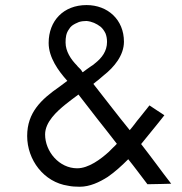

<svg xmlns="http://www.w3.org/2000/svg" viewBox="-20 -710 702 742"><path d="M615.2 -264.6C605.5 -271.5 595.7 -277.3 586.9 -283.2L557.6 -302.7C541 -282.2 528.3 -265.6 519.5 -254.9C512.7 -247.1 506.8 -239.3 501 -231.4C494.1 -222.7 488.3 -214.8 481.4 -207C433.6 -265.6 387.7 -326.2 340.8 -385.7C346.7 -390.6 353.5 -396.5 360.4 -401.4C367.2 -407.2 374 -413.1 380.9 -418.9C420.9 -450.2 459 -496.1 459 -548.8C459 -633.8 396.5 -690.4 314.5 -690.4C225.6 -690.4 168 -629.9 168 -543.9C168 -488.3 205.1 -436.5 240.2 -397.5C229.5 -389.6 219.7 -381.8 210 -375C139.6 -326.2 85 -275.4 85 -184.6C85 -91.8 149.4 -5.9 243.2 7.8C256.8 10.7 271.5 11.7 288.1 11.7C327.1 11.7 364.3 -5.9 396.5 -26.4C424.8 -45.9 451.2 -70.3 475.6 -94.7C488.3 -79.1 500 -63.5 512.7 -46.9L549.8 2C590.8 1 621.1 1 641.6 0C622.1 -25.4 602.5 -50.8 584 -76.2C564.5 -102.5 544.9 -127.9 525.4 -153.3C549.8 -183.6 570.3 -208 585 -226.6C599.6 -245.1 610.4 -257.8 615.2 -264.6ZM277.3 -457C253.9 -480.5 233.4 -511.7 233.4 -545.9C233.4 -565.4 235.4 -582 247.1 -597.7C250 -602.5 252.9 -606.4 257.8 -610.4C265.6 -616.2 275.4 -621.1 285.2 -625C294.9 -627.9 304.7 -628.9 314.5 -628.9C335 -627 352.5 -619.1 369.1 -606.4C377 -599.6 382.8 -590.8 387.7 -581.1C391.6 -571.3 393.6 -560.5 393.6 -547.9C393.6 -512.7 374 -486.3 347.7 -465.8C342.8 -460.9 336.9 -457 332 -454.1C326.2 -450.2 320.3 -446.3 315.4 -442.4L299.8 -430.7C297.9 -432.6 295.9 -434.6 294.9 -437.5C293 -440.4 291 -442.4 289.1 -444.3L283.2 -450.2C281.2 -452.1 279.3 -454.1 277.3 -457ZM283.2 -344.7 357.4 -249C381.8 -217.8 407.2 -186.5 431.6 -154.3C426.8 -149.4 421.9 -143.6 416 -138.7L400.4 -123C369.1 -94.7 322.3 -59.6 278.3 -59.6C209 -59.6 154.3 -124 154.3 -190.4C154.3 -238.3 199.2 -279.3 234.4 -307.6C248 -318.4 264.6 -331.1 283.2 -344.7Z"/></svg>

Font: My Font
Style: Regular
Weight: 400
Designer: Alfredo Marco Pradil
Version: Version 0.001